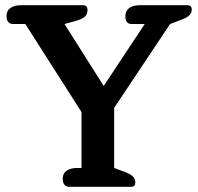

<svg xmlns="http://www.w3.org/2000/svg" viewBox="-20 -715 759 735"><path d="M220 -30Q220 -51 235 -61.5Q250 -72 276 -72H292V-286L77 -623H30Q18 -623 11.5 -631Q5 -639 5 -653Q5 -674 20 -684.5Q35 -695 60 -695H298Q315 -695 315 -676Q315 -660 304.5 -651Q294 -642 274 -636L227 -623L377 -386L534 -623H484Q460 -623 460 -653Q460 -674 475 -684.5Q490 -695 515 -695H698Q714 -695 714 -678Q714 -655 681 -642L631 -623L417 -302V-72L460 -56Q480 -48 489 -39Q498 -30 498 -17Q498 -9 494.5 -4.5Q491 0 481 0H245Q233 0 226.5 -8Q220 -16 220 -30Z"/></svg>

Font: Maitree Semibold
Style: Regular
Weight: 600
Designer: CadsonDemak Team
Foundry: CadsonDemak
Version: Version 1.000